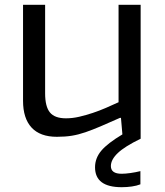

<svg xmlns="http://www.w3.org/2000/svg" viewBox="-20 -560 686 800"><path d="M217 10Q147 10 111.5 -28.5Q76 -67 76 -140V-540H168V-171Q168 -116 188 -91.5Q208 -67 255 -67Q282 -67 310 -73.5Q338 -80 366.5 -89.5Q395 -99 422.5 -111Q450 -123 474 -134V-540H566V18Q500 50 471 77.5Q442 105 442 132Q442 164 487 164Q502 164 523.5 161Q545 158 565 153V208Q550 214 529.5 217Q509 220 487 220Q376 220 376 137Q376 99 402 68Q428 37 490 0L484 -69H480Q433 -48 399 -33.5Q365 -19 336 -9Q307 1 279.5 5.5Q252 10 217 10Z"/></svg>

Font: Encode Sans Wide
Style: Regular
Weight: 400
Designer: Pablo Impallari, Andres Torresi
Foundry: Pablo Impallari, Andres Torresi
Version: Version 1.000; ttfautohint (v1.00) -l 8 -r 50 -G 200 -x 14 -